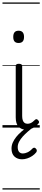

<svg xmlns="http://www.w3.org/2000/svg" viewBox="-20 -1030 341 1550"><path d="M192 17Q171 17 155.5 10.5Q140 4 129 -8Q118 -20 112.5 -38.5Q107 -57 107 -82V-496Q107 -506 113 -510.5Q119 -515 132 -515Q146 -515 152.5 -510.5Q159 -506 159 -496V-94Q159 -74 163.5 -60Q168 -46 177.5 -38.5Q187 -31 202 -31Q213 -31 223 -34.5Q233 -38 243 -45.5Q253 -53 263 -63Q269 -69 275.5 -68Q282 -67 288 -59Q293 -54 295 -48Q297 -42 292 -35Q281 -20 264.5 -8Q248 4 229.5 10.5Q211 17 192 17ZM130 -683Q108 -683 97.5 -695Q87 -707 87 -732Q87 -757 97.5 -769.5Q108 -782 130 -782Q152 -782 163 -769.5Q174 -757 174 -732Q174 -707 163 -695Q152 -683 130 -683ZM158 256Q121 256 97 234Q73 212 73 169Q73 144 83 121Q93 98 111 75.5Q129 53 153.5 32Q178 11 207 -11H252V-5Q228 12 205 32Q182 52 163.5 72.5Q145 93 134 114.5Q123 136 123 157Q123 183 134 196Q145 209 165 209Q181 209 201.5 200Q222 191 241 170Q248 163 255 162.5Q262 162 268 168Q276 175 277 183Q278 191 273 199Q260 216 240.5 229Q221 242 199.5 249Q178 256 158 256ZM0 490H301V500H0ZM0 -20H301V0H0ZM0 -505H301V-500H0ZM0 -1010H301V-1000H0Z"/></svg>

Font: Playwrite ES Deco Guides
Style: Regular
Weight: 400
Designer: Veronika Burian, José Scaglione
Foundry: TypeTogether
Version: Version 1.003